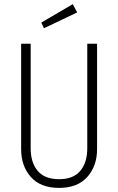

<svg xmlns="http://www.w3.org/2000/svg" viewBox="-20 -895 569 926"><path d="M331.1 -875 352.1 -835 191.9 -758.8 179.2 -786.1ZM448.2 -684.1V-175.8Q448.2 -94.7 401.1 -41.7Q354 11.2 265.1 11.2Q175.3 11.2 128.7 -41.5Q82 -94.2 82 -175.8V-684.1H127.9V-180.2Q127.9 -110.8 161.9 -70.8Q195.8 -30.8 265.1 -30.8Q334 -30.8 367.4 -71.3Q400.9 -111.8 400.9 -180.2V-684.1Z"/></svg>

Font: Fira Sans Compressed ExtraLight
Style: Regular
Weight: 250
Width: 1
Designer: Carrois Corporate & Edenspiekermann AG
Foundry: Carrois Corporate GbR & Edenspiekermann AG
Version: Version 4.203;PS 004.203;hotconv 1.0.88;makeotf.lib2.5.64775